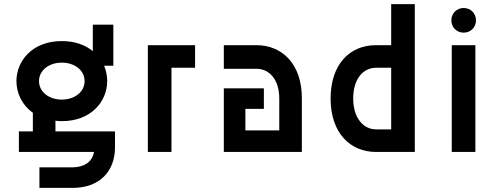

<svg xmlns="http://www.w3.org/2000/svg" viewBox="-20 -740 2425 935"><path d="M170 -345C170 -398 219 -435 281 -435C343 -435 392 -398 392 -345C392 -292 343 -255 281 -255C219 -255 170 -292 170 -345ZM60 -345C60 -287 87 -228 140 -191V-100H72V0H438C430 43 398 75 328 75H172V175H328C469 177 540 90 540 -22V-100H250V-152C260 -151 270 -150 281 -150C425 -150 502 -247 502 -345C502 -371 497 -396 487 -420H532V-620H432V-491C395 -521 345 -540 281 -540C137 -540 60 -443 60 -345Z M930 -410V-520H700V0H815V-410Z M1340 -260V-105H1175V-210H1265V-310H1070V0H1450V-260C1451 -428 1354 -520 1229 -520H1070V-405H1229C1290 -405 1340 -355 1340 -260Z M1811 -410H1885V-110H1811C1750 -110 1700 -165 1700 -260C1700 -359 1751 -410 1811 -410ZM1590 -260C1590 -92 1686 0 1811 0H2000V-720H1885V-520H1811C1683 -520 1590 -427 1590 -260Z M2180 0H2295V-520H2180ZM2178 -641C2178 -607 2204 -581 2238 -581C2272 -581 2298 -607 2298 -641C2298 -675 2272 -701 2238 -701C2204 -701 2178 -675 2178 -641Z"/></svg>

Font: Grotesk 03
Style: Bold
Weight: 500
Designer: Frank Adebiaye, contributions by Jérémy Landes, Ariel Martín Pérez
Foundry: Velvetyne Type Foundry
Version: Version 3.000;Glyphs 3.1.2 (3150)